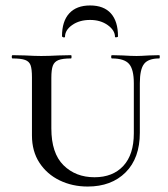

<svg xmlns="http://www.w3.org/2000/svg" viewBox="-20 -670 615 703"><path d="M390 -456Q387 -456 387 -462Q387 -468 390 -468L429 -467Q461 -465 480 -465Q495 -465 525 -467L563 -468Q565 -468 565 -462Q565 -456 563 -456Q523 -456 507.5 -436Q492 -416 492 -365V-184Q492 -91 440 -39Q388 13 301 13Q245 13 198.5 -9.5Q152 -32 124.5 -74Q97 -116 97 -174V-387Q97 -417 92 -431Q87 -445 72 -450.5Q57 -456 26 -456Q23 -456 23 -462Q23 -468 26 -468L72 -467Q108 -465 131 -465Q157 -465 195 -467L240 -468Q242 -468 242 -462Q242 -456 240 -456Q209 -456 194 -450Q179 -444 173.5 -429.5Q168 -415 168 -385V-200Q168 -109 212.5 -65Q257 -21 326 -21Q393 -21 431.5 -62.5Q470 -104 470 -182V-365Q470 -416 452.5 -436Q435 -456 390 -456ZM214 -533Q212 -533 209.5 -534.5Q207 -536 207 -537Q207 -592 233.5 -621Q260 -650 310 -650Q360 -650 386 -621Q412 -592 412 -537Q412 -534 406.5 -533.5Q401 -533 401 -535Q401 -559 374.5 -578Q348 -597 310 -597Q271 -597 244.5 -578.5Q218 -560 218 -535Q218 -533 214 -533Z"/></svg>

Font: Cormorant SC Medium
Style: Regular
Weight: 500
Designer: Christian Thalmann (Catharsis Fonts)
Foundry: Catharsis Fonts
Version: Version 4.000